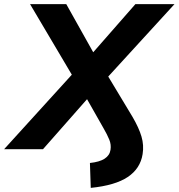

<svg xmlns="http://www.w3.org/2000/svg" viewBox="-81 -725 868 933"><path d="M360 188 356 67Q403 62 427.5 46Q452 30 456 3Q460 -22 450 -46.5Q440 -71 422 -102L342 -243L128 0H-61L268 -362L65 -705H241L372 -471L577 -705H767L445 -353L563 -157Q594 -104 606.5 -61.5Q619 -19 612 24Q601 94 540 135Q479 176 360 188Z"/></svg>

Font: Mulish ExtraBold
Style: Italic
Weight: 800
Italic angle: -9°
Designer: Vernon Adams
Foundry: Vernon Adams
Version: Version 3.603; ttfautohint (v1.8.3)